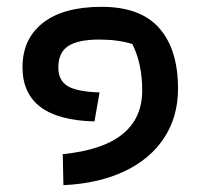

<svg xmlns="http://www.w3.org/2000/svg" viewBox="-20 -480 593 563"><path d="M164 -28Q397 -51 397 -215Q397 -293 368 -351Q326 -364 271 -364Q209 -364 180 -345Q151 -326 151 -282Q151 -244 178.5 -227.5Q206 -211 272 -209L257 -124Q46 -129 46 -283Q46 -366 106 -413Q166 -460 278 -460Q392 -460 447 -397.5Q502 -335 502 -220Q502 -138 461.5 -76Q421 -14 345.5 22Q270 58 166 63Z"/></svg>

Font: Athiti SemiBold
Style: Regular
Weight: 600
Designer: CadsonDemak Team
Foundry: CadsonDemak
Version: Version 1.033